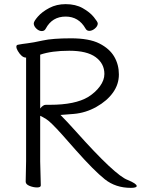

<svg xmlns="http://www.w3.org/2000/svg" viewBox="-20 -894 680 927"><path d="M104 -17 106 -116V-616H105Q85 -616 66 -648Q59 -660 59 -668.5Q59 -677 67 -678Q87 -682 113 -685Q139 -688 186.5 -698.5Q234 -709 322.5 -709Q411 -709 460 -684Q509 -659 531.5 -620.5Q554 -582 554 -534.5Q554 -487 525.5 -447Q497 -407 445.5 -378Q394 -349 336.5 -344Q279 -339 272 -339Q303 -308 346 -260Q537 -46 597 -25Q640 -7 640 4Q640 13 612 13Q538 13 486 -28.5Q434 -70 347 -168L279 -245Q225 -305 204.5 -318Q184 -331 174 -335V-115L177 1Q177 11 159 11Q141 11 122.5 3.5Q104 -4 104 -17ZM174 -370Q188 -388 201 -388H221Q343 -388 406 -426Q441 -448 462.5 -477.5Q484 -507 484 -537Q484 -587 442 -618Q400 -649 314.5 -649Q229 -649 174 -630ZM297 -874Q345 -874 379.5 -854.5Q414 -835 433 -811.5Q452 -788 452 -781Q452 -768 438.5 -756.5Q425 -745 411 -745Q399 -745 393 -756Q360 -814 297 -814Q232 -814 201 -756Q195 -744 182 -744Q168 -744 155.5 -756Q143 -768 143 -781Q143 -791 163 -814Q183 -837 218 -855.5Q253 -874 297 -874Z"/></svg>

Font: Fusion Kai T
Style: Regular
Weight: 400
Designer: Fontworks Inc.
Version: Version 24.134;May 13, 2024